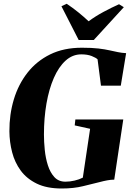

<svg xmlns="http://www.w3.org/2000/svg" viewBox="-20 -1012 727 1042"><path d="M314.5 11Q234 11 179.5 -15.5Q125 -42 92.5 -86.2Q60 -130.5 45.8 -185.8Q31.5 -241 31 -299.5Q30.5 -390.5 55 -472.2Q79.5 -554 129 -617.2Q178.5 -680.5 252.2 -716.8Q326 -753 424.5 -753Q478.5 -753 514.2 -748.8Q550 -744.5 574.8 -738.8Q599.5 -733 620.5 -729Q631 -727 641.8 -725.5Q652.5 -724 664.5 -723.5L635.5 -547H528L509.5 -690Q501 -698.5 477.8 -707.8Q454.5 -717 421.5 -717Q373.5 -717 336 -683Q298.5 -649 272.2 -589Q246 -529 232.2 -450.2Q218.5 -371.5 218.5 -282Q218.5 -242.5 223 -198Q227.5 -153.5 240 -114.5Q252.5 -75.5 275.2 -50.8Q298 -26 335 -26Q359.5 -26 385 -32Q410.5 -38 429.5 -48L469 -313L385.5 -331.5L389 -363.5H649L600 -37Q582 -37 561.8 -33.2Q541.5 -29.5 521.5 -24Q480.5 -14 430.2 -1.5Q380 11 314.5 11ZM407 -795 313.5 -978 342 -991.5Q375 -969.5 405.5 -944.8Q436 -920 461 -896.5Q498 -924 541.8 -947.5Q585.5 -971 626 -989L652 -973L489 -795Z"/></svg>

Font: Merriweather 120pt Black
Style: Italic
Weight: 900
Italic angle: -7.8°
Version: Version 2.101